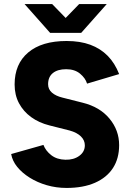

<svg xmlns="http://www.w3.org/2000/svg" viewBox="-20 -914 643 946"><path d="M308 12Q257 12 210.5 -1.5Q164 -15 126.5 -38.5Q89 -62 65 -91.5Q41 -121 35 -155L194 -200Q205 -171 232.5 -149.5Q260 -128 302 -127Q343 -126 370.5 -146Q398 -166 398 -198Q398 -223 378.5 -242Q359 -261 323 -271L224 -296Q172 -309 133.5 -337Q95 -365 73.5 -405.5Q52 -446 52 -498Q52 -599 119 -655.5Q186 -712 308 -712Q375 -712 425 -693.5Q475 -675 510.5 -639Q546 -603 567 -549L409 -502Q401 -529 374.5 -551Q348 -573 306 -573Q264 -573 240.5 -554Q217 -535 217 -499Q217 -474 236 -457.5Q255 -441 288 -433L387 -408Q472 -387 519.5 -329.5Q567 -272 567 -199Q567 -133 536.5 -86Q506 -39 448 -13.5Q390 12 308 12ZM236 -752V-756L370 -894H506L380 -752ZM227 -752 101 -894H237L371 -756V-752Z"/></svg>

Font: Figtree Light ExtraBold
Style: Regular
Weight: 800
Version: Version 2.001;gftools[0.9.30]